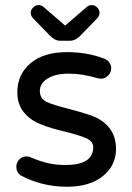

<svg xmlns="http://www.w3.org/2000/svg" viewBox="-20 -710 509 741"><path d="M172.9 -572.3 106.4 -640.6Q98.6 -650.4 98.6 -661.1Q98.6 -671.9 107.9 -681.2Q117.2 -690.4 128.9 -690.4Q139.6 -690.4 147.5 -683.6L231.4 -611.3L315.4 -683.6Q323.2 -690.4 334 -690.4Q345.7 -690.4 355 -681.2Q364.3 -671.9 364.3 -661.1Q364.3 -650.4 356.4 -640.6L290 -572.3Q271.5 -552.7 250 -552.7H212.9Q191.4 -552.7 172.9 -572.3ZM59.6 -33.2Q43 -44.9 43 -66.4Q43 -82 54.2 -94.2Q65.4 -106.4 82 -106.4Q91.8 -106.4 99.6 -102.5Q132.8 -87.9 164.1 -80.6Q195.3 -73.2 232.4 -73.2Q339.8 -73.2 339.8 -141.6Q339.8 -163.1 316.4 -174.8Q292 -186.5 234.4 -201.2Q177.7 -213.9 139.6 -229.5Q97.7 -245.1 72.3 -276.4Q46.9 -307.6 46.9 -353.5Q46.9 -422.9 97.7 -465.8Q148.4 -508.8 238.3 -508.8Q316.4 -508.8 379.9 -484.4Q393.6 -480.5 401.4 -469.7Q409.2 -459 409.2 -446.3Q409.2 -430.7 397.5 -418.5Q385.7 -406.2 369.1 -406.2L356.4 -408.2Q297.9 -425.8 245.1 -425.8Q194.3 -425.8 164.1 -407.2Q133.8 -388.7 133.8 -358.4Q133.8 -330.1 160.2 -316.4Q188.5 -303.7 245.1 -290Q297.9 -276.4 338.9 -261.7Q378.9 -246.1 403.3 -214.4Q427.7 -182.6 427.7 -134.8Q427.7 -71.3 377 -30.3Q326.2 10.7 238.3 10.7Q141.6 10.7 59.6 -33.2Z"/></svg>

Font: jf-openhuninn-1.1
Style: Regular
Weight: 400
Designer: [Kosugi Maru]
      Designed by Motoya company      

      [Varela Round]
      Joe Prince(Latin component); Avraham Co
Foundry: justfont CO.,LTD.
Version: 1.1